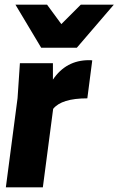

<svg xmlns="http://www.w3.org/2000/svg" viewBox="-20 -800 506 820"><path d="M308 -596H156L46 -780H181L242 -697L325 -780H466ZM163 0H5L55 -381L65 -530H206V-460Q262 -543 360 -543Q371 -543 374 -542L353 -380Q243 -380 207 -335Z"/></svg>

Font: Tanohe Sans
Style: Bold Italic
Weight: 700
Designer: Village Type and Design LLC & Cristiano Sobral
Foundry: Cooper Hewitt Smithsonian Design Museum
Version: Version 1.00;September 29, 2021;FontCreator 13.0.0.2655 64-b